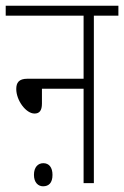

<svg xmlns="http://www.w3.org/2000/svg" viewBox="-20 -642 435 673"><path d="M0 -622V-587H273V-366H76C46 -366 37 -352 37 -330C37 -290 71 -244 101 -244C118 -244 127 -254 127 -279V-331H273V0H309V-587H395V-622ZM99 -29C99 -2 114 11 131 11C151 11 164 -1 164 -29C164 -55 152 -70 132 -70C113 -70 99 -56 99 -29Z"/></svg>

Font: Noto Sans ExtraCondensed ExtraLight
Style: Regular
Weight: 200
Width: 2
Designer: Monotype Design Team
Foundry: Monotype Imaging Inc.
Version: Version 2.013